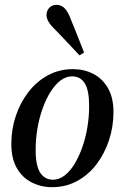

<svg xmlns="http://www.w3.org/2000/svg" viewBox="-20 -763 516 797"><path d="M196 14Q151 14 112 -5.5Q73 -25 50 -65Q27 -105 27 -165Q27 -226 45.5 -281.5Q64 -337 98 -381Q132 -425 179 -450.5Q226 -476 283 -476Q329 -476 367 -456.5Q405 -437 428 -397.5Q451 -358 451 -298Q451 -237 432.5 -181Q414 -125 380.5 -81Q347 -37 300 -11.5Q253 14 196 14ZM200 -17Q225 -17 247.5 -34Q270 -51 288.5 -81Q307 -111 321 -150Q335 -189 342.5 -233.5Q350 -278 350 -323Q350 -388 332 -417Q314 -446 279 -446Q254 -446 231.5 -429Q209 -412 190 -382Q171 -352 157 -313Q143 -274 135.5 -230Q128 -186 128 -140Q128 -75 147 -46Q166 -17 200 -17ZM329 -545 310 -533Q293 -552 276.5 -569Q260 -586 243.5 -604Q227 -622 209 -640Q191 -657 182 -672Q173 -687 173 -700Q173 -719 185 -731Q197 -743 214 -743Q234 -743 248 -729Q262 -715 273 -685Q283 -662 292 -638.5Q301 -615 310.5 -592Q320 -569 329 -545Z"/></svg>

Font: Source Serif 4 48pt SemiBold
Style: Italic
Weight: 600
Italic angle: -12°
Designer: Frank Grießhammer
Foundry: Adobe Systems Incorporated
Version: Version 4.004;hotconv 1.0.116;makeotfexe 2.5.65601